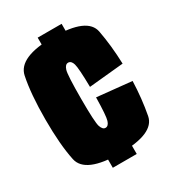

<svg xmlns="http://www.w3.org/2000/svg" viewBox="-167 -774 789 872"><g transform="rotate(-30 227.0 -338.0)"><path d="M166.5 -609H292V-679H166.5ZM166.5 3.5H292V-70.5H166.5ZM229 -36.5Q407 -36.5 422.8 -119.5Q438.5 -202.5 441.5 -293L260.5 -311.5Q259 -216 251.8 -193Q244.5 -170 229 -170Q214 -170 206.2 -193.5Q198.5 -217 198.5 -339Q198.5 -463.5 206 -487.5Q213.5 -511.5 229 -511.5Q245.5 -511.5 252.2 -488.5Q259 -465.5 260.5 -366.5L441.5 -384Q438.5 -479 422.8 -562.5Q407 -646 229 -646Q47 -646 29 -559Q11 -472 11 -339Q11 -206 29 -121.2Q47 -36.5 229 -36.5Z"/></g></svg>

Font: Anybody ExtraCondensed Black
Style: Regular
Weight: 900
Width: 2
Version: Version 1.113;gftools[0.9.25]